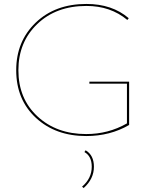

<svg xmlns="http://www.w3.org/2000/svg" viewBox="-20 -683 759 971"><path d="M432 -270H633V-51Q537 5 416 5Q261 5 161.5 -87Q62 -179 62 -328Q62 -474 160.5 -568.5Q259 -663 417 -663Q547 -663 631 -591L624 -582Q539 -653 417 -653Q264 -653 168.5 -561.5Q73 -470 73 -328Q73 -184 169.5 -94.5Q266 -5 416 -5Q528 -5 622 -59V-260H432ZM413 77Q455 102 455 160Q455 222 403 268L395 261Q444 219 444 160Q444 107 407 86Z"/></svg>

Font: EauTest Hairline
Style: Regular
Weight: 250
Designer: Christian Thalmann (Catharsis Fonts)
Version: Version 0.001;PS 000.001;hotconv 1.0.88;makeotf.lib2.5.64775